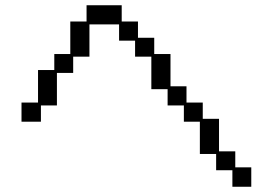

<svg xmlns="http://www.w3.org/2000/svg" viewBox="-20 -684 1040 732"><path d="M62 -293H125V-417H187V-478H248V-602H310V-664H444V-602H506V-540H568V-478H630V-355H691V-293H753V-231H815V-107H877V-46H938V28H866V-35H804V-97H742V-220H681V-282H619V-344H557V-468H495V-529H434V-591H321V-468H259V-406H197V-282H136V-220H62Z"/></svg>

Font: DotGothic16
Style: Regular
Weight: 400
Designer: Fontworks Inc.
Foundry: Fontworks Inc.
Version: Version 1.100